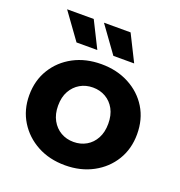

<svg xmlns="http://www.w3.org/2000/svg" viewBox="-136 -866 926 989"><g transform="rotate(20 327.5 -371.5)"><path d="M328 8Q242 8 175.5 -28Q109 -64 70.5 -126.5Q32 -189 32 -269Q32 -350 70.5 -412.5Q109 -475 175.5 -510.5Q242 -546 328 -546Q413 -546 480 -510.5Q547 -475 585 -413Q623 -351 623 -269Q623 -189 585 -126.5Q547 -64 480 -28Q413 8 328 8ZM328 -120Q367 -120 398 -138Q429 -156 447 -189.5Q465 -223 465 -269Q465 -316 447 -349Q429 -382 398 -400Q367 -418 328 -418Q289 -418 258 -400Q227 -382 208.5 -349Q190 -316 190 -269Q190 -223 208.5 -189.5Q227 -156 258 -138Q289 -120 328 -120ZM370 -607 266 -751H412L484 -607ZM168 -607 64 -751H210L282 -607Z"/></g></svg>

Font: MOST Montserrat
Style: Bold
Weight: 700
Designer: Julieta Ulanovsky
Foundry: Julieta Ulanovsky
Version: Version 8.000;March 11, 2024;FontCreator 15.0.0.2926 64-bit